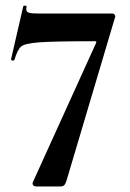

<svg xmlns="http://www.w3.org/2000/svg" viewBox="-20 -674 469 694"><path d="M198 0H112Q104 0 100 -4.5Q96 -9 99 -16L327 -518Q331 -525 323 -525Q175 -525 122 -521Q69 -517 56 -505.5Q43 -494 32 -457Q30 -455 27 -455Q24 -455 21.5 -456.5Q19 -458 20 -460L64 -651Q65 -654 71 -653.5Q77 -653 76 -650Q75 -646 75 -640Q75 -631 84.5 -628Q94 -625 123 -625H388Q392 -625 395 -620Q398 -615 396 -612L221 -23Q217 -10 212.5 -5Q208 0 198 0Z"/></svg>

Font: Cormorant Infant
Style: Bold
Weight: 700
Designer: Christian Thalmann (Catharsis Fonts)
Foundry: Catharsis Fonts
Version: Version 4.000